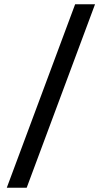

<svg xmlns="http://www.w3.org/2000/svg" viewBox="-20 -759 500 907"><path d="M12 128 335 -739H429L106 128Z"/></svg>

Font: Involve
Style: Bold
Weight: 700
Designer: Stefan Peev
Foundry: Context Ltd.
Version: Version 1.001